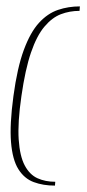

<svg xmlns="http://www.w3.org/2000/svg" viewBox="-20 -542 272 601"><path d="M229 -508Q198 -508 170.5 -497.5Q143 -487 119 -458.5Q95 -430 77 -377.5Q59 -325 47 -241Q35 -158 38.5 -105.5Q42 -53 57.5 -24Q73 5 97.5 16Q122 27 153 27L152 39Q115 39 85.5 28Q56 17 37.5 -12.5Q19 -42 14.5 -97Q10 -152 22 -241Q34 -330 54.5 -385.5Q75 -441 102 -470.5Q129 -500 161.5 -511Q194 -522 230 -522Z"/></svg>

Font: Genos Thin Thin
Style: Italic
Weight: 250
Italic angle: -8°
Version: Version 1.010